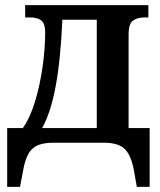

<svg xmlns="http://www.w3.org/2000/svg" viewBox="-20 -556 625 748"><path d="M8 172V-57H69Q91 -88 107 -132.5Q123 -177 134 -229Q145 -281 150.5 -333Q156 -385 156 -431Q156 -463 141.5 -475.5Q127 -488 99 -488H78V-536H558V-488H540Q516 -488 498.5 -476Q481 -464 481 -421V-57H563V172H513L502 109Q491 49 466 24.5Q441 0 384 0H188Q130 0 105 24.5Q80 49 70 109L58 172ZM144 -57H357V-479H223Q216 -321 196.5 -218Q177 -115 144 -57Z"/></svg>

Font: Noto Serif SemiCondensed SemiBold
Style: Regular
Weight: 600
Width: 4
Designer: Monotype Design Team
Foundry: Monotype Imaging Inc.
Version: Version 2.013; ttfautohint (v1.8.4.7-5d5b)